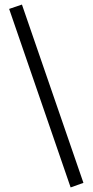

<svg xmlns="http://www.w3.org/2000/svg" viewBox="-20 -780 405 840"><path d="M76 -760 20 -741 289 40 345 20Z"/></svg>

Font: Berkshire Swash
Style: Regular
Weight: 700
Designer: Astigmatic (AOETI)
Foundry: Astigmatic (AOETI)
Version: Version 1.000